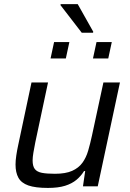

<svg xmlns="http://www.w3.org/2000/svg" viewBox="-20 -915 639 943"><path d="M215.3 8Q153.9 8 119.3 -4.1Q84.7 -16.3 70.5 -41.9Q56.3 -67.6 56.3 -106.8Q56.3 -126.2 59.9 -150.6Q63.4 -175 69.4 -202.5L134.7 -510H215.9L153.2 -215.1Q147.8 -187.7 144 -165.1Q140.2 -142.4 140.2 -127Q140.2 -98.9 151 -84.8Q161.8 -70.8 185.9 -66.1Q209.9 -61.5 249.7 -61.5Q302.1 -61.5 334.2 -75.8Q366.4 -90.2 384.8 -115.6Q403.2 -141 413.1 -175.1Q423 -209.2 431.5 -248.2L487.9 -510H569.1L460.1 0H387.5L398.4 -74.8H392.8Q378.1 -50.8 355.8 -32Q333.4 -13.2 299.7 -2.6Q265.9 8 215.3 8ZM436.6 -627.7 454 -708.3H529L511.7 -627.7ZM228.3 -627.7 245.6 -708.3H320.7L303.3 -627.7ZM381.6 -754.1 277 -889.8 278 -894.8H361.7L438 -759.2L437 -754.1Z"/></svg>

Font: Saira Thin
Style: Italic
Weight: 100
Italic angle: -12°
Designer: Hector Gatti with collaboration of the Omnibus-Type team
Foundry: Omnibus-Type
Version: Version 1.101